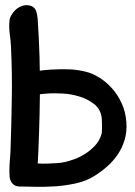

<svg xmlns="http://www.w3.org/2000/svg" viewBox="-20 -713 517 734"><path d="M171 -356Q187 -357 218.5 -355.5Q250 -354 282 -344.5Q314 -335 339.5 -315.5Q365 -296 369 -261Q369 -258 369.5 -249Q370 -240 370 -230Q370 -220 369.5 -211Q369 -202 368 -200Q360 -174 342.5 -155.5Q325 -137 304 -124Q283 -111 263 -104Q243 -97 230 -94Q218 -91 199 -89.5Q180 -88 160.5 -87.5Q141 -87 125.5 -88Q110 -89 105 -92Q100 -98 103 -107Q106 -116 101 -117Q81 -119 74 -117.5Q67 -116 69 -92Q69 -83 64.5 -67.5Q60 -52 56 -37Q52 -22 51 -11Q50 0 58 0Q78 0 113 1Q148 2 188.5 -0.5Q229 -3 270 -12Q311 -21 342 -41Q366 -56 389 -76Q412 -96 429.5 -121.5Q447 -147 456.5 -178.5Q466 -210 463 -247Q460 -286 445 -318.5Q430 -351 408 -375.5Q386 -400 359.5 -416.5Q333 -433 307 -439Q275 -447 243 -448Q211 -449 176 -447Q161 -446 150.5 -445Q140 -444 130.5 -442.5Q121 -441 111 -439Q101 -437 87 -434Q62 -430 45.5 -421Q29 -412 30 -377Q30 -361 37.5 -345.5Q45 -330 58 -329Q66 -328 75.5 -334Q85 -340 93 -342Q104 -346 113 -348.5Q122 -351 131 -352.5Q140 -354 149.5 -354.5Q159 -355 171 -356ZM53 0Q67 1 79.5 -4.5Q92 -10 101.5 -19.5Q111 -29 116.5 -40.5Q122 -52 123 -62Q131 -207 132.5 -351.5Q134 -496 124 -641Q123 -650 121.5 -658.5Q120 -667 116.5 -674.5Q113 -682 105.5 -687Q98 -692 85 -693Q72 -694 59.5 -688.5Q47 -683 37.5 -673.5Q28 -664 22 -652.5Q16 -641 16 -630Q14 -607 17.5 -582Q21 -557 22 -534Q27 -432 25 -329Q24 -280 23 -231.5Q22 -183 20 -132Q18 -110 16.5 -83Q15 -56 17 -35Q19 -21 28 -11Q37 -1 53 0Z"/></svg>

Font: Balpaq
Style: Regular
Weight: 400
Designer: Abay Emes
Version: Version 1.000